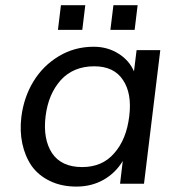

<svg xmlns="http://www.w3.org/2000/svg" viewBox="-20 -689 662 720"><path d="M394 -577.1 405.3 -669.4H496.1L484.9 -577.1ZM197.3 -577.1 208.5 -669.4H299.8L288.6 -577.1ZM288.1 -62.5Q363.8 -62.5 408.2 -114.3Q454.6 -166.5 464.8 -254.4Q475.1 -338.4 441.4 -388.7Q407.7 -440.4 333.5 -440.4Q255.4 -440.4 208 -388.7Q184.6 -362.3 170.4 -328.9Q156.2 -295.4 150.9 -252.9Q140.6 -168.5 174.8 -115.2Q210 -62.5 288.1 -62.5ZM266.6 10.7Q210.4 10.7 167.2 -10.3Q124 -31.2 98.6 -66.9Q73.7 -103.5 63.7 -150.4Q53.7 -197.3 60.1 -250.5Q69.3 -324.2 105.2 -383.3Q141.1 -442.4 200.2 -478Q259.3 -513.7 331.1 -513.7Q383.8 -513.7 424.3 -487.8Q464.4 -462.9 482.4 -421.4L492.2 -501H581.1L520 0H430.2L440.4 -85.4Q413.1 -40 367.9 -14.6Q322.8 10.7 266.6 10.7Z"/></svg>

Font: Ride
Style: Italic
Weight: 400
Version: Version 3.000